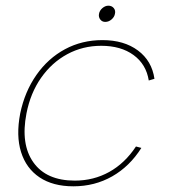

<svg xmlns="http://www.w3.org/2000/svg" viewBox="-20 -648 593 675"><path d="M238 7Q166 7 119 -24.5Q72 -56 54 -113.5Q36 -171 51 -249Q67 -326 108 -384.5Q149 -443 208.5 -475Q268 -507 340 -507Q416 -507 465 -470.5Q514 -434 523 -371L503 -365Q494 -422 449.5 -454.5Q405 -487 336 -487Q271 -487 216.5 -457.5Q162 -428 124.5 -374.5Q87 -321 73 -249Q52 -141 97.5 -77Q143 -13 243 -13Q309 -13 364 -43.5Q419 -74 458 -133L477 -128Q436 -63 374.5 -28Q313 7 238 7ZM350 -571Q339 -571 332.5 -579.5Q326 -588 328 -599Q330 -611 340 -619.5Q350 -628 361 -628Q373 -628 380 -619.5Q387 -611 384 -599Q382 -588 372 -579.5Q362 -571 350 -571Z"/></svg>

Font: Albert Sans Thin
Style: Italic
Weight: 250
Italic angle: -11.25°
Designer: Andreas Rasmussen
Foundry: a.Foundry
Version: Version 1.025